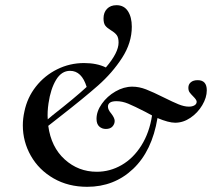

<svg xmlns="http://www.w3.org/2000/svg" viewBox="-20 -708 817 740"><path d="M777 -360Q777 -332 759.5 -302.5Q742 -273 714 -254Q686 -235 655 -235Q630 -235 587 -253Q566 -126 493 -57Q420 12 316 12Q243 12 186.5 -20.5Q130 -53 99 -107.5Q68 -162 68 -225Q68 -251 74 -278Q85 -332 118.5 -374.5Q152 -417 200.5 -441Q249 -465 304 -465Q353 -465 388 -448Q437 -505 437 -544Q437 -563 430 -572.5Q423 -582 408 -591Q393 -600 386 -609Q379 -618 379 -637Q379 -660 392.5 -674Q406 -688 429 -688Q458 -688 473 -665Q488 -642 488 -605Q488 -543 450.5 -485Q413 -427 358 -378.5Q303 -330 208 -256L166 -223Q177 -141 229.5 -93.5Q282 -46 353 -46Q404 -46 449 -72Q494 -98 525 -147.5Q556 -197 566 -263Q562 -265 540 -277Q497 -299 474 -308.5Q451 -318 429 -318Q412 -318 404 -312.5Q396 -307 396 -297Q396 -285 409 -270Q422 -253 422 -242Q422 -230 413.5 -220.5Q405 -211 388 -211Q373 -211 362.5 -220.5Q352 -230 352 -250Q352 -279 372.5 -308Q393 -337 425 -355.5Q457 -374 490 -374Q516 -374 543 -363.5Q570 -353 612 -332Q646 -315 668 -306Q690 -297 708 -297Q721 -297 729.5 -302Q738 -307 738 -316Q738 -323 725 -336Q715 -346 710.5 -352.5Q706 -359 706 -370Q706 -383 715.5 -391Q725 -399 742 -399Q777 -399 777 -360ZM164 -248Q182 -263 183 -264Q271 -333 314 -373Q295 -435 250 -435Q217 -435 196 -400Q175 -365 167 -310Q162 -277 164 -248Z"/></svg>

Font: Cormorant Upright
Style: Bold
Weight: 700
Designer: Christian Thalmann (Catharsis Fonts)
Foundry: Catharsis Fonts
Version: Version 3.302